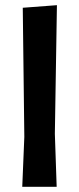

<svg xmlns="http://www.w3.org/2000/svg" viewBox="-20 -722 306 742"><path d="M200 -702 192 -205 199 0H66L74 -193L68 -692Z"/></svg>

Font: Alegreya Sans SC
Style: Bold
Weight: 700
Designer: Juan Pablo del Peral
Foundry: Huerta Tipografica
Version: Version 2.007